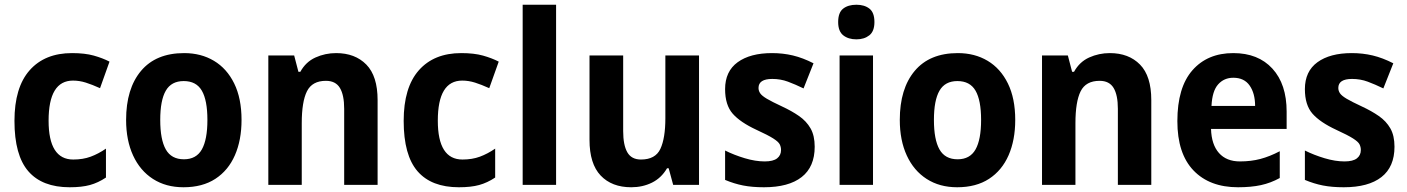

<svg xmlns="http://www.w3.org/2000/svg" viewBox="-20 -780 5936 810"><path d="M274 10Q158 10 99.5 -57.5Q41 -125 41 -270Q41 -411 105 -483.5Q169 -556 284 -556Q338 -556 375.5 -545.5Q413 -535 442 -520L402 -408Q369 -423 342 -431.5Q315 -440 288 -440Q185 -440 185 -271Q185 -107 289 -107Q330 -107 362.5 -119Q395 -131 427 -153V-31Q394 -9 359.5 0.5Q325 10 274 10Z M999 -274Q999 -189 971 -125Q943 -61 888.5 -25.5Q834 10 754 10Q680 10 625.5 -25Q571 -60 541.5 -124Q512 -188 512 -274Q512 -406 575 -481Q638 -556 757 -556Q828 -556 882.5 -523.5Q937 -491 968 -428Q999 -365 999 -274ZM656 -274Q656 -191 679.5 -149.5Q703 -108 756 -108Q808 -108 831.5 -149.5Q855 -191 855 -274Q855 -357 831.5 -397.5Q808 -438 755 -438Q703 -438 679.5 -397.5Q656 -357 656 -274Z M1398 -556Q1478 -556 1525.5 -507.5Q1573 -459 1573 -358V0H1432V-321Q1432 -379 1414 -409Q1396 -439 1355 -439Q1297 -439 1275 -395Q1253 -351 1253 -260V0H1112V-546H1221L1239 -477H1247Q1270 -519 1311 -537.5Q1352 -556 1398 -556Z M1916 10Q1800 10 1741.5 -57.5Q1683 -125 1683 -270Q1683 -411 1747 -483.5Q1811 -556 1926 -556Q1980 -556 2017.5 -545.5Q2055 -535 2084 -520L2044 -408Q2011 -423 1984 -431.5Q1957 -440 1930 -440Q1827 -440 1827 -271Q1827 -107 1931 -107Q1972 -107 2004.5 -119Q2037 -131 2069 -153V-31Q2036 -9 2001.5 0.5Q1967 10 1916 10Z M2326 0H2185V-760H2326Z M2929 -546V0H2820L2801 -70H2794Q2770 -29 2730.5 -9.5Q2691 10 2643 10Q2561 10 2514 -39.5Q2467 -89 2467 -190V-546H2609V-227Q2609 -168 2626.5 -137.5Q2644 -107 2684 -107Q2745 -107 2766 -152Q2787 -197 2787 -281V-546Z M3417 -161Q3417 -76 3362 -33Q3307 10 3203 10Q3153 10 3115 2.5Q3077 -5 3039 -21V-145Q3077 -126 3122 -112.5Q3167 -99 3206 -99Q3242 -99 3258.5 -112Q3275 -125 3275 -147Q3275 -160 3269.5 -171Q3264 -182 3242 -196Q3220 -210 3172 -232Q3103 -264 3071 -300.5Q3039 -337 3039 -404Q3039 -479 3092 -517.5Q3145 -556 3237 -556Q3283 -556 3325 -546Q3367 -536 3412 -513L3370 -407Q3335 -424 3304 -435.5Q3273 -447 3238 -447Q3180 -447 3180 -409Q3180 -397 3187 -386.5Q3194 -376 3215 -363.5Q3236 -351 3279 -331Q3320 -312 3351 -290.5Q3382 -269 3399.5 -238.5Q3417 -208 3417 -161Z M3593 -760Q3627 -760 3648 -743.5Q3669 -727 3669 -687Q3669 -648 3647.5 -631Q3626 -614 3593 -614Q3559 -614 3537.5 -631Q3516 -648 3516 -687Q3516 -727 3537 -743.5Q3558 -760 3593 -760ZM3663 -546V0H3522V-546Z M4263 -274Q4263 -189 4235 -125Q4207 -61 4152.5 -25.5Q4098 10 4018 10Q3944 10 3889.5 -25Q3835 -60 3805.5 -124Q3776 -188 3776 -274Q3776 -406 3839 -481Q3902 -556 4021 -556Q4092 -556 4146.5 -523.5Q4201 -491 4232 -428Q4263 -365 4263 -274ZM3920 -274Q3920 -191 3943.5 -149.5Q3967 -108 4020 -108Q4072 -108 4095.5 -149.5Q4119 -191 4119 -274Q4119 -357 4095.5 -397.5Q4072 -438 4019 -438Q3967 -438 3943.5 -397.5Q3920 -357 3920 -274Z M4662 -556Q4742 -556 4789.5 -507.5Q4837 -459 4837 -358V0H4696V-321Q4696 -379 4678 -409Q4660 -439 4619 -439Q4561 -439 4539 -395Q4517 -351 4517 -260V0H4376V-546H4485L4503 -477H4511Q4534 -519 4575 -537.5Q4616 -556 4662 -556Z M5183 -556Q5288 -556 5348 -490.5Q5408 -425 5408 -309V-236H5089Q5091 -170 5122.5 -134.5Q5154 -99 5211 -99Q5258 -99 5297.5 -109.5Q5337 -120 5379 -142V-29Q5341 -8 5299.5 1Q5258 10 5203 10Q5083 10 5015 -61Q4947 -132 4947 -269Q4947 -411 5010.5 -483.5Q5074 -556 5183 -556ZM5183 -452Q5144 -452 5119 -424Q5094 -396 5091 -333H5275Q5275 -386 5252 -419Q5229 -452 5183 -452Z M5863 -161Q5863 -76 5808 -33Q5753 10 5649 10Q5599 10 5561 2.5Q5523 -5 5485 -21V-145Q5523 -126 5568 -112.5Q5613 -99 5652 -99Q5688 -99 5704.5 -112Q5721 -125 5721 -147Q5721 -160 5715.5 -171Q5710 -182 5688 -196Q5666 -210 5618 -232Q5549 -264 5517 -300.5Q5485 -337 5485 -404Q5485 -479 5538 -517.5Q5591 -556 5683 -556Q5729 -556 5771 -546Q5813 -536 5858 -513L5816 -407Q5781 -424 5750 -435.5Q5719 -447 5684 -447Q5626 -447 5626 -409Q5626 -397 5633 -386.5Q5640 -376 5661 -363.5Q5682 -351 5725 -331Q5766 -312 5797 -290.5Q5828 -269 5845.5 -238.5Q5863 -208 5863 -161Z"/></svg>

Font: Noto Sans Gurmukhi UI SemiCondensed
Style: Bold
Weight: 700
Width: 4
Designer: Jelle Bosma - Monotype Design Team
Foundry: Monotype Imaging Inc.
Version: Version 2.004; ttfautohint (v1.8.4.7-5d5b)